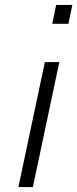

<svg xmlns="http://www.w3.org/2000/svg" viewBox="-20 -763 316 783"><path d="M193 -666 209 -743H275L259 -666ZM55 0 163 -510H222L114 0Z"/></svg>

Font: Saira Expanded Light
Style: Italic
Weight: 300
Width: 7
Italic angle: -12°
Designer: Hector Gatti with collaboration of the Omnibus-Type team
Foundry: Omnibus-Type
Version: Version 1.101